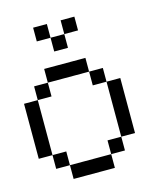

<svg xmlns="http://www.w3.org/2000/svg" viewBox="-105 -765 710 843"><g transform="rotate(-15 250.0 -344.0)"><path d="M125 -437.5V-500H187.5V-437.5ZM187.5 -437.5V-500H250V-437.5ZM250 -437.5V-500H312.5V-437.5ZM375 -312.5V-375H437.5V-312.5ZM375 -250V-312.5H437.5V-250ZM375 -187.5V-250H437.5V-187.5ZM375 -125V-187.5H437.5V-125ZM250 0V-62.5H312.5V0ZM187.5 0V-62.5H250V0ZM125 0V-62.5H187.5V0ZM312.5 -62.5V-125H375V-62.5ZM62.5 -62.5V-125H125V-62.5ZM0 -125V-187.5H62.5V-125ZM0 -187.5V-250H62.5V-187.5ZM0 -250V-312.5H62.5V-250ZM0 -312.5V-375H62.5V-312.5ZM62.5 -375V-437.5H125V-375ZM312.5 -375V-437.5H375V-375ZM125 -625V-687.5H187.5V-625ZM187.5 -562.5V-625H250V-562.5ZM250 -625V-687.5H312.5V-625Z"/></g></svg>

Font: AprilSans
Style: Regular
Weight: 400
Designer: typesprite
Version: Version 1.001;PS 001.001;hotconv 1.0.88;makeotf.lib2.5.64775